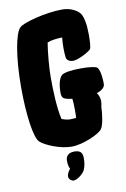

<svg xmlns="http://www.w3.org/2000/svg" viewBox="-99 -767 670 1025"><g transform="rotate(-10 236.5 -255.0)"><path d="M463 -280C463 -328 454 -364 443 -372C433 -379 399 -383 357 -383C308 -383 264 -377 252 -366C236 -352 227 -319 227 -272C227 -260 231 -248 238 -243C245 -238 261 -234 284 -231C286 -214 287 -192 287 -171C287 -156 287 -141 286 -127C274 -126 262 -125 253 -125C239 -125 224 -129 208 -135C193 -197 190 -295 190 -364C190 -413 197 -497 206 -550C227 -558 251 -562 287 -563C285 -544 284 -524 284 -505C284 -488 285 -471 287 -454C289 -440 304 -430 324 -430C352 -430 410 -462 422 -475C427 -481 430 -512 430 -553C430 -564 429 -582 428 -599C426 -622 420 -647 413 -662C403 -684 363 -710 313 -710C224 -710 99 -677 78 -656C49 -631 25 -504 25 -338C25 -187 43 -61 70 -37C95 -14 174 20 236 20C299 20 388 -21 405 -44C419 -63 427 -116 429 -164C432 -173 433 -184 433 -194C433 -209 427 -225 418 -238C447 -248 463 -262 463 -280ZM245 48C212 48 198 66 198 89C198 112 202 125 207 134C196 148 189 163 189 173C189 187 202 200 216 200C236 200 271 171 278 153C286 135 289 115 289 92C289 69 284 48 245 48Z"/></g></svg>

Font: Manosque
Style: Regular
Weight: 400
Designer: Ariel Martín Pérez
Foundry: Ariel Martín Pérez
Version: Version 1.005;hotconv 1.0.109;makeotfexe 2.5.65596